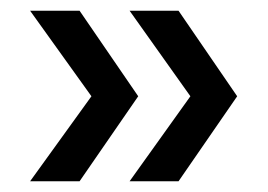

<svg xmlns="http://www.w3.org/2000/svg" viewBox="-20 -419 498 357"><path d="M221 -82 334 -240 221 -399H312L421 -240L312 -82ZM36 -82 150 -240 36 -399H128L237 -240L128 -82Z"/></svg>

Font: Outfit Thin
Style: Regular
Weight: 400
Version: Version 1.100;gftools[0.9.27]